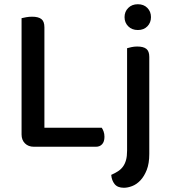

<svg xmlns="http://www.w3.org/2000/svg" viewBox="-20 -693 799 908"><path d="M140 1Q114 1 98 -15Q82 -31 82 -57V-607Q90 -609 103.5 -611.5Q117 -614 132 -614Q161 -614 175.5 -603Q190 -592 190 -564V-89H461Q466 -82 470 -71Q474 -60 474 -46Q474 -23 463 -11Q452 1 434 1ZM686 35Q686 80 674 110.5Q662 141 644 160Q626 179 605 187Q584 195 566 195Q536 195 522 177.5Q508 160 506 134Q524 126 538 117Q552 108 561.5 95Q571 82 576 64Q581 46 581 20V-465Q588 -467 601 -470Q614 -473 629 -473Q658 -473 672 -462Q686 -451 686 -424ZM569 -612Q569 -638 586.5 -655.5Q604 -673 632 -673Q660 -673 677 -655.5Q694 -638 694 -612Q694 -586 677 -568.5Q660 -551 632 -551Q604 -551 586.5 -568.5Q569 -586 569 -612Z"/></svg>

Font: Baloo Da 2 Medium
Style: Regular
Weight: 500
Designer: Noopur Datye, Sulekha Rajkumar and Ek Type
Foundry: Ek Type
Version: Version 1.640;hotconv 1.0.111;makeotfexe 2.5.65597; ttfautoh